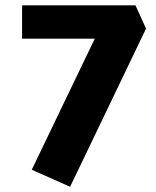

<svg xmlns="http://www.w3.org/2000/svg" viewBox="-20 -591 590 726"><path d="M492.2 -570.8 532.2 -482.9 245.1 115.2 100.1 50.8 338.4 -444.8H63.5V-570.8Z"/></svg>

Font: Nobile-bold
Style: Bold
Weight: 700
Version: Version 1.000;PS 001.000;hotconv 1.0.38